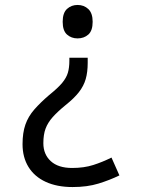

<svg xmlns="http://www.w3.org/2000/svg" viewBox="-20 -560 603 775"><path d="M334 -306Q334 -269 326 -241Q318 -213 298.5 -188Q279 -163 245 -136Q212 -109 192.5 -87Q173 -65 164 -41Q155 -17 155 18Q155 63 185 90.5Q215 118 271 118Q319 118 356.5 106Q394 94 430 76L462 148Q423 167 377.5 181Q332 195 273 195Q210 195 164.5 174Q119 153 95 114Q71 75 71 22Q71 -24 82.5 -57Q94 -90 118.5 -118Q143 -146 178 -176Q214 -205 231 -225.5Q248 -246 254 -266.5Q260 -287 260 -315V-327H334ZM293 -540Q319 -540 336.5 -523.5Q354 -507 354 -472Q354 -436 336.5 -420.5Q319 -405 293 -405Q268 -405 250.5 -420.5Q233 -436 233 -472Q233 -508 250.5 -524Q268 -540 293 -540Z"/></svg>

Font: Noto Sans Mono SemiCondensed
Style: Regular
Weight: 400
Width: 4
Designer: Monotype Design Team
Foundry: Monotype Imaging Inc.
Version: Version 2.010